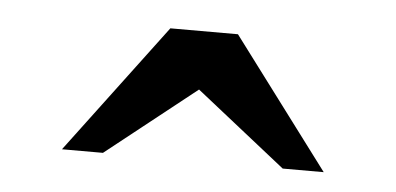

<svg xmlns="http://www.w3.org/2000/svg" viewBox="-29 -453 549 266"><g transform="rotate(5 246.0 -320.0)"><path d="M199 -410H293L428 -230H371L246 -329L121 -230H64Z"/></g></svg>

Font: Libre Baskerville
Style: Bold
Weight: 700
Designer: Pablo Impallari, Rodrigo Fuenzalida
Foundry: Pablo Impallari, Rodrigo Fuenzalida
Version: Version 1.000